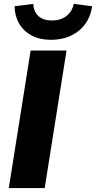

<svg xmlns="http://www.w3.org/2000/svg" viewBox="-20 -964 492 984"><path d="M25 0 137 -705H321L209 0ZM240 -760Q184 -760 142.5 -782Q101 -804 78 -843.5Q55 -883 55 -932L151 -944Q152 -905 176.5 -882Q201 -859 247 -859Q291 -859 320.5 -882Q350 -905 358 -944L452 -932Q441 -853 384 -806.5Q327 -760 240 -760Z"/></svg>

Font: Nunito Sans 12pt ExtraLight 12pt Black
Style: Italic
Weight: 900
Italic angle: -9°
Version: Version 3.101;gftools[0.9.27]